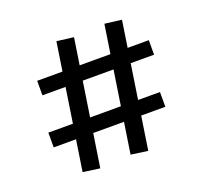

<svg xmlns="http://www.w3.org/2000/svg" viewBox="-99 -646 820 771"><g transform="rotate(-20 311.0 -260.0)"><path d="M410 10 338 0 419 -530 491 -521ZM58 -133V-196H535V-133ZM205 10 133 0 214 -530 286 -521ZM87 -345V-407H564V-345Z"/></g></svg>

Font: Eczar Medium
Style: Regular
Weight: 500
Designer: Vaibhav Singh
Foundry: Rosetta Type Foundry
Version: Version 2.000